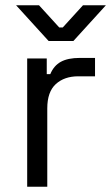

<svg xmlns="http://www.w3.org/2000/svg" viewBox="-20 -711 423 731"><path d="M160 0H83.5V-488.5H158V-428.8H171.5Q184.8 -461 211.8 -475.8Q238.8 -490.5 284 -490.5H341.8V-420.5H278.2Q225 -420.5 192.5 -390.9Q160 -361.2 160 -298.5ZM259.5 -555H165L41.2 -691H128.5L205.5 -606.5H219L296 -691H383.2Z"/></svg>

Font: Space Grotesk Variable Light
Style: Regular
Weight: 300
Designer: Florian Karsten
Foundry: Florian Karsten
Version: Version 2.000